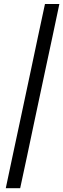

<svg xmlns="http://www.w3.org/2000/svg" viewBox="-20 -804 323 980"><path d="M9.5 156.5Q28 69 45 -11.2Q62 -91.5 79.5 -172.5L139.5 -454.5Q156.5 -535.5 173.5 -615.5Q190.5 -695.5 209.5 -783.5H283Q264.5 -695.5 247.5 -615.5Q230.5 -535.5 213 -454.5L153 -172.5Q136 -91.5 119 -11.2Q102 69 83 156.5Z"/></svg>

Font: Commissioner
Style: Italic
Weight: 400
Italic angle: -12°
Designer: Kostas Bartsokas
Foundry: Kostas Bartsokas
Version: Version 1.000; ttfautohint (v1.8.3)